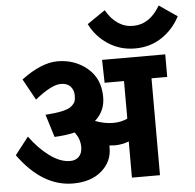

<svg xmlns="http://www.w3.org/2000/svg" viewBox="-64 -1020 1102 1084"><g transform="rotate(-5 487.5 -477.5)"><path d="M875 -957 977 -887Q939 -814 873 -770.5Q807 -727 722 -727Q637 -727 569.5 -771.5Q502 -816 467 -887L569 -957Q628 -855 722 -855Q816 -855 875 -957ZM533 -549 530 -679H888V-551H799V-2H640V-207Q599 -192 560 -192Q549 -192 529 -194V-179Q529 -102 468.5 -50Q408 2 307 2Q133 2 -2 -185L75 -284Q125 -215 185 -170.5Q245 -126 301 -126Q333 -126 351.5 -145.5Q370 -165 370 -199Q370 -246 340 -284Q290 -272 225 -269L185 -398Q243 -402 279.5 -410Q316 -418 332.5 -431.5Q349 -445 354 -458Q359 -471 359 -492Q359 -523 340.5 -543.5Q322 -564 286 -564Q233 -564 139 -488L73 -608Q187 -693 278 -693Q376 -693 447 -633.5Q518 -574 518 -469Q518 -390 460 -339Q513 -319 562 -319Q607 -319 643 -336V-549Z"/></g></svg>

Font: Martel Sans Heavy
Style: Regular
Weight: 900
Designer: Dan Reynolds and Mathieu Réguer
Foundry: Dan Reynolds and Mathieu Réguer
Version: Version 1.001;PS 001.001;hotconv 1.0.70;makeotf.lib2.5.58329